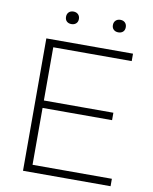

<svg xmlns="http://www.w3.org/2000/svg" viewBox="-97 -985 843 1057"><g transform="rotate(10 324.0 -456.0)"><path d="M105.5 0V-740H590V-698.5H151.5V-401H540V-359.5H151.5V-41.5H595V0ZM489.5 -841.5Q473.5 -841.5 463.5 -850.8Q453.5 -860 453.5 -876Q453.5 -892 463.5 -901.8Q473.5 -911.5 489.5 -911.5Q506 -911.5 515.8 -901.8Q525.5 -892 525.5 -876Q525.5 -860 515.8 -850.8Q506 -841.5 489.5 -841.5ZM227.5 -841.5Q211 -841.5 201.2 -850.8Q191.5 -860 191.5 -876Q191.5 -892 201.2 -901.8Q211 -911.5 227.5 -911.5Q243.5 -911.5 253.5 -901.8Q263.5 -892 263.5 -876Q263.5 -860 253.5 -850.8Q243.5 -841.5 227.5 -841.5Z"/></g></svg>

Font: Encode Sans Expanded Expanded ExtraLight
Style: Regular
Weight: 200
Width: 7
Designer: Multiple Designers
Foundry: Impallari Type
Version: Version 3.000; ttfautohint (v1.8.3) -l 8 -r 50 -G 200 -x 14 